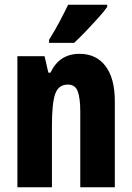

<svg xmlns="http://www.w3.org/2000/svg" viewBox="-20 -786 554 806"><path d="M314 -560Q384 -560 423 -508.5Q462 -457 462 -361V0H317V-317Q317 -373 306.5 -402Q296 -431 265 -431Q226 -431 212 -392.5Q198 -354 198 -258V0H53V-550H167L183 -481H192Q229 -560 314 -560ZM430 -757Q417 -738 393 -711.5Q369 -685 342 -656.5Q315 -628 291 -606H186V-619Q211 -659 230.5 -696Q250 -733 266 -766H430Z"/></svg>

Font: Noto Sans Arabic ExtCond ExtBd
Style: Regular
Weight: 800
Width: 2
Designer: Monotype Design Team, Nadine Chahine, Nizar Qandah and Khaled Hosny
Foundry: Monotype Imaging Inc.
Version: Version 2.012; ttfautohint (v1.8.4.7-5d5b)